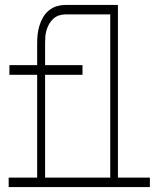

<svg xmlns="http://www.w3.org/2000/svg" viewBox="-20 -755 640 775"><path d="M162 -38H425V-697H246Q232 -697 219 -693Q206 -689 195.5 -679.5Q185 -670 178.5 -658.5Q172 -647 168 -634Q164 -621 163 -607.5Q162 -594 162 -580V-492H313V-453H162ZM15 0V-38H130V-453H18V-492H130V-580Q130 -599 132 -617Q134 -635 139.5 -652.5Q145 -670 154 -685.5Q163 -701 177.5 -713Q192 -725 209.5 -730Q227 -735 246 -735H456V-38H585V0Z"/></svg>

Font: Iosevka Slab XLtEx
Style: Regular
Weight: 200
Width: 7
Monospace: yes
Designer: Belleve Invis
Foundry: Belleve Invis
Version: Version 11.1.0; ttfautohint (v1.8.3)